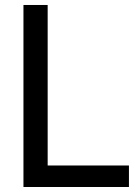

<svg xmlns="http://www.w3.org/2000/svg" viewBox="-20 -747 538 767"><path d="M495.1 -85.9H170.4V-727.1H73.7V0H495.1Z"/></svg>

Font: SG Kara Light
Style: Regular
Weight: 400
Designer: Damoon Khanjanzadeh
Version: Version 1.000